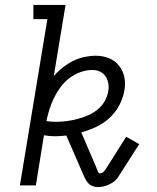

<svg xmlns="http://www.w3.org/2000/svg" viewBox="-20 -755 640 782"><path d="M379 7Q367 7 356 2.5Q345 -2 338 -10.5Q331 -19 326 -29Q321 -39 317 -49L250 -203Q239 -202 228 -201Q217 -200 206 -200Q194 -200 182.5 -201Q171 -202 159 -204L126 0H61L173 -677H116V-735H247L199 -445Q216 -465 236 -480.5Q256 -496 278 -507Q300 -518 324 -523Q348 -528 371 -528Q399 -528 423.5 -518Q448 -508 464 -488.5Q480 -469 486 -443Q492 -417 487 -389Q482 -358 467 -328.5Q452 -299 427.5 -276Q403 -253 372.5 -238.5Q342 -224 311 -216L373 -71Q376 -65 378.5 -57Q381 -49 388 -49Q394 -49 399 -53Q404 -57 408 -62L494 -198L547 -168L460 -32Q453 -22 443.5 -15Q434 -8 423 -3Q412 2 401 4.5Q390 7 379 7ZM210 -259Q232 -259 253.5 -262Q275 -265 296 -270.5Q317 -276 338 -285Q359 -294 377 -308.5Q395 -323 406.5 -343Q418 -363 421 -385Q424 -401 421 -416.5Q418 -432 409.5 -444.5Q401 -457 387 -463.5Q373 -470 357 -470Q333 -470 308.5 -461.5Q284 -453 263 -437Q242 -421 226.5 -400Q211 -379 200 -356.5Q189 -334 181.5 -310Q174 -286 169 -262Q180 -260 190 -259.5Q200 -259 210 -259Z"/></svg>

Font: Iosevka Etoile Light
Style: Italic
Weight: 300
Italic angle: -9°
Designer: Belleve Invis
Foundry: Belleve Invis
Version: Version 22.1.2; ttfautohint (v1.8.4)